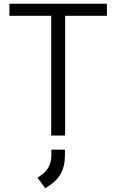

<svg xmlns="http://www.w3.org/2000/svg" viewBox="-20 -720 618 1020"><path d="M252 -636H30V-700H548V-636H326V0H252ZM179 224 194 214Q224 194 238.5 167.5Q253 141 253 106V75H325V106Q325 162 304 201Q283 240 239 268L220 280Z"/></svg>

Font: Bai Jamjuree
Style: Regular
Weight: 400
Designer: Katatrad Aksorn Co.,Ltd.
Foundry: Cadson Demak Co.,Ltd.
Version: Version 1.000; ttfautohint (v1.6)